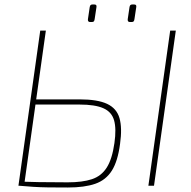

<svg xmlns="http://www.w3.org/2000/svg" viewBox="-20 -826 849 854"><path d="M334 -384Q414 -384 456.5 -364Q499 -344 511.5 -300.5Q524 -257 514 -186Q504 -109 477.5 -67Q451 -25 403.5 -8.5Q356 8 282 8Q230 8 194 7.5Q158 7 128 5Q98 3 63 0L78 -18Q99 -17 152 -16Q205 -15 281 -15Q347 -15 389 -29Q431 -43 455 -81Q479 -119 489 -190Q498 -253 487.5 -290.5Q477 -328 440 -344.5Q403 -361 333 -361H126L129 -384ZM184 -690 87 0H62L159 -690ZM762 -690 665 0H640L737 -690ZM400 -806Q406 -806 408 -803Q410 -800 409 -794L401 -741Q400 -734 397.5 -731Q395 -728 388 -728H381Q370 -728 371 -740L379 -794Q380 -800 382.5 -803Q385 -806 391 -806ZM577 -806Q583 -806 585 -803Q587 -800 586 -794L578 -741Q577 -734 574.5 -731Q572 -728 565 -728H558Q547 -728 548 -740L556 -794Q557 -800 559.5 -803Q562 -806 568 -806Z"/></svg>

Font: Exo 2 Thin
Style: Italic
Weight: 250
Italic angle: -8°
Designer: Natanael Gama
Foundry: Natanael Gama
Version: Version 2.010